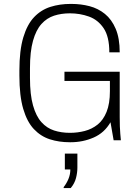

<svg xmlns="http://www.w3.org/2000/svg" viewBox="-20 -716 717 980"><path d="M336 10Q281 10 234.5 -5Q188 -20 153 -57Q118 -94 98.5 -160.5Q79 -227 79 -330V-356Q79 -459 99 -525.5Q119 -592 154.5 -629Q190 -666 237.5 -681Q285 -696 340 -696H345Q393 -696 437 -684.5Q481 -673 515.5 -645Q550 -617 570.5 -569Q591 -521 591 -449H538Q538 -529 509 -572Q480 -615 434 -631.5Q388 -648 337 -648Q293 -648 256 -636Q219 -624 191.5 -593.5Q164 -563 148.5 -508Q133 -453 133 -368V-318Q133 -233 148.5 -178Q164 -123 191.5 -92.5Q219 -62 256 -50Q293 -38 337 -38Q376 -38 412.5 -47.5Q449 -57 478 -80Q507 -103 524 -145Q541 -187 541 -251V-303H309V-350H591V-119Q591 -66 594 -33Q597 0 597 0H560L544 -92Q513 -38 458 -14Q403 10 341 10ZM305 244V239Q320 220 329.5 197Q339 174 339 149H311V68H375V140Q375 165 368 192.5Q361 220 341 244Z"/></svg>

Font: Chivo Medium Thin
Style: Regular
Weight: 250
Version: Version 2.002